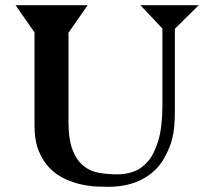

<svg xmlns="http://www.w3.org/2000/svg" viewBox="-20 -705 821 740"><path d="M654 -592V-277Q654 -243 651.5 -217.5Q649 -192 644 -171.5Q639 -151 631.5 -133.5Q624 -116 613 -96Q586 -46 530.5 -15.5Q475 15 397 15Q382 15 355 14Q328 13 296.5 6.5Q265 0 232.5 -14.5Q200 -29 173.5 -55Q147 -81 130 -121.5Q113 -162 113 -221V-580L40 -685H318L244 -579V-236Q244 -167 260 -126.5Q276 -86 302.5 -65Q329 -44 363.5 -38.5Q398 -33 434 -33Q464 -33 494.5 -43.5Q525 -54 550 -83Q575 -112 590.5 -164.5Q606 -217 606 -301V-595L521 -685H746L655 -595Z"/></svg>

Font: Bluu Next Cyrillic
Style: Bold
Weight: 700
Designer: Igor Stepanchenko
Foundry: Igor Stepanchenko
Version: Version 1.000